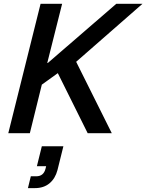

<svg xmlns="http://www.w3.org/2000/svg" viewBox="-20 -695 763 1002"><path d="M23.3 0 191.7 -675H304.2L226.7 -366.7H230L586.7 -675H723.3L377.5 -372.5L563.3 0H437.5L281.7 -313.3L198.3 -253.3L135.8 0ZM125.8 286.7 140.8 225H169.2Q207.5 225 217.5 185.8L220.8 172.5H172.5L198.3 68.3H310.8L280 192.5Q268.3 236.7 238.3 261.7Q208.3 286.7 162.5 286.7Z"/></svg>

Font: Funnel Sans Medium
Style: Italic
Weight: 500
Italic angle: -14.036°
Version: Version 1.000; Beta; Release 5; Build 24; ttfautohint (v1.8.